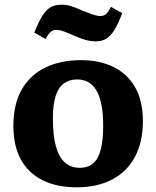

<svg xmlns="http://www.w3.org/2000/svg" viewBox="-20 -783 664 817"><path d="M306 14Q221 14 160.5 -16.5Q100 -47 68.5 -105Q37 -163 37 -247Q37 -340 72.5 -402Q108 -464 173 -495.5Q238 -527 324 -527Q403 -527 462 -498.5Q521 -470 554.5 -412.5Q588 -355 588 -268Q588 -178 554 -115Q520 -52 457 -19Q394 14 306 14ZM319 -69Q355 -69 377 -88.5Q399 -108 409 -147.5Q419 -187 419 -247Q419 -301 411.5 -338.5Q404 -376 389.5 -399.5Q375 -423 354.5 -434Q334 -445 308 -445Q276 -445 252.5 -428.5Q229 -412 217 -375.5Q205 -339 205 -278Q205 -208 217.5 -161.5Q230 -115 255.5 -92Q281 -69 319 -69ZM389 -607Q366 -607 344.5 -613Q323 -619 296 -631Q275 -640 261.5 -645.5Q248 -651 238 -653.5Q228 -656 219 -656Q207 -656 196.5 -648Q186 -640 174 -617L126 -644Q144 -690 160.5 -716Q177 -742 196 -752.5Q215 -763 241 -763Q264 -763 284 -756.5Q304 -750 330 -738Q358 -727 375.5 -721Q393 -715 407 -715Q422 -715 431.5 -723.5Q441 -732 452 -754L500 -727Q483 -682 467 -656Q451 -630 432.5 -618.5Q414 -607 389 -607Z"/></svg>

Font: Literata 18pt
Style: Bold
Weight: 700
Designer: Latin by Veronika Burian and Jose Scaglione. Greek by Irene Vlachou. Cyrillic by Vera Evstafieva.
Foundry: TypeTogether
Version: Version 3.103;gftools[0.9.29]